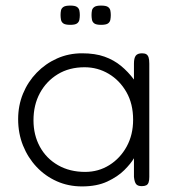

<svg xmlns="http://www.w3.org/2000/svg" viewBox="-20 -657 620 688"><path d="M488 10Q474 10 468 3Q462 -4 460 -23V-90Q449 -71 425.5 -47.5Q402 -24 364.5 -6.5Q327 11 274 11Q225 11 183.5 -7.5Q142 -26 111 -59Q80 -92 62.5 -135.5Q45 -179 45 -230Q45 -279 62.5 -321.5Q80 -364 111.5 -396.5Q143 -429 184.5 -447.5Q226 -466 274 -466Q321 -466 354.5 -454Q388 -442 413.5 -421Q439 -400 460 -372V-429Q460 -449 466.5 -457.5Q473 -466 489 -466Q499 -466 504.5 -462.5Q510 -459 512.5 -451Q515 -443 515 -429V-23Q515 -11 512.5 -3.5Q510 4 504 7Q498 10 488 10ZM285 -41Q333 -41 372 -65.5Q411 -90 434 -132Q457 -174 457 -228Q457 -285 433 -327Q409 -369 369.5 -392.5Q330 -416 283 -416Q228 -416 187 -391Q146 -366 123 -323.5Q100 -281 100 -226Q100 -173 123 -131Q146 -89 188 -65Q230 -41 285 -41ZM342 -568Q325 -568 318 -573Q311 -578 309.5 -586.5Q308 -595 308 -603Q308 -612 309.5 -619.5Q311 -627 318 -632Q325 -637 342 -637Q360 -637 367 -632Q374 -627 375.5 -619Q377 -611 377 -603Q377 -595 375.5 -586.5Q374 -578 367 -573Q360 -568 342 -568ZM232 -568Q214 -568 207 -573Q200 -578 198.5 -586.5Q197 -595 197 -603Q197 -612 198.5 -619.5Q200 -627 207 -632Q214 -637 232 -637Q249 -637 256 -632Q263 -627 264.5 -619Q266 -611 266 -603Q266 -595 264.5 -586.5Q263 -578 256 -573Q249 -568 232 -568Z"/></svg>

Font: Fredoka Light
Style: Regular
Weight: 300
Designer: Ben Nathan
Foundry: Milena B. Brandão, Ben Nathan
Version: Version 2.001